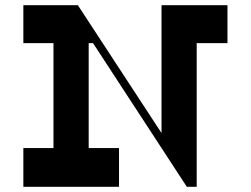

<svg xmlns="http://www.w3.org/2000/svg" viewBox="-20 -720 967 740"><path d="M186.1 -566.1H321.8V-121.1H186.1ZM438.7 -149.4V0H70V-149.4ZM267.1 -700 364.1 -553.8H70V-700ZM602.5 -606.8H738.1V0H724.1L602.5 -185.9ZM856.7 -700V-553.8H602.5V-700ZM700.1 0 243.1 -700H280.1L738.1 0Z"/></svg>

Font: Space Cowgirl
Style: Regular
Weight: 400
Designer: Valery Marier
Foundry: Valery Marier
Version: Version 1.000